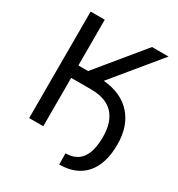

<svg xmlns="http://www.w3.org/2000/svg" viewBox="-199 -838 1027 1110"><g transform="rotate(30 314.5 -283.0)"><path d="M173.8 0H79.6V-710.9H173.8V-405.8H238.8L489.3 -710.9H599.6L345.7 -402.3Q466.8 -391.6 532.5 -317.9Q598.1 -244.1 598.1 -122.1Q598.1 6.8 537.4 76.2Q476.6 145.5 364.3 145.5L363.3 71.3Q433.6 71.3 468.8 24.2Q503.9 -22.9 503.9 -121.1Q502.9 -219.7 454.3 -271Q405.8 -322.3 308.6 -322.8H173.8Z"/></g></svg>

Font: RobotoInd
Style: Regular
Weight: 400
Designer: Google
Version: Version 2.001101; 2014